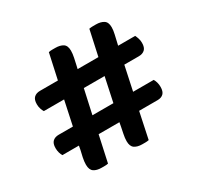

<svg xmlns="http://www.w3.org/2000/svg" viewBox="-136 -774 963 936"><g transform="rotate(-30 345.5 -305.5)"><path d="M530 -376 501 -240H617Q622 -232 625.5 -220Q629 -208 629 -194Q629 -168 617 -156.5Q605 -145 584 -145H480L449 2Q439 4 429.5 4Q420 4 412 4Q385 4 369 -7Q353 -18 353 -47Q353 -64 357.5 -86Q362 -108 365 -123L369 -145H252L220 2Q211 4 201.5 4Q192 4 183 4Q156 4 140 -7Q124 -18 124 -47Q124 -64 128.5 -86Q133 -108 137 -123L141 -145H48Q43 -153 39.5 -165Q36 -177 36 -191Q36 -217 48.5 -228.5Q61 -240 82 -240H162L191 -376H77Q72 -384 68 -396Q64 -408 64 -422Q64 -448 76.5 -459.5Q89 -471 110 -471H211L242 -613Q252 -615 261.5 -615Q271 -615 279 -615Q306 -615 322.5 -604.5Q339 -594 339 -565Q339 -548 334.5 -527Q330 -506 326 -488L322 -471H439L470 -613Q481 -615 490.5 -615Q500 -615 508 -615Q534 -615 551 -604.5Q568 -594 568 -565Q568 -548 563 -527Q558 -506 554 -488L550 -471H646Q650 -463 654 -451Q658 -439 658 -425Q658 -399 645.5 -387.5Q633 -376 612 -376ZM272 -240H390L419 -376H302Z"/></g></svg>

Font: Baloo 2 Latin SemiBold
Style: Regular
Weight: 400
Designer: Sarang Kulkarni and Ek Type
Foundry: Ek Type
Version: Version 1.001